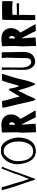

<svg xmlns="http://www.w3.org/2000/svg" viewBox="1602 -2360 775 4018"><g transform="rotate(-90 1989.0 -351.5)"><path d="M300 -251Q310 -269 332 -334.5Q354 -400 368 -444L410 -548Q431 -597 435 -609Q444 -630 454 -664L464 -692Q466 -700 469.5 -702Q473 -704 480 -701Q486 -699 494.5 -699Q503 -699 505 -699Q511 -699 511 -696Q511 -694 507 -686Q487 -633 473 -609Q463 -591 425 -481.5Q387 -372 376 -337Q375 -335 330 -209Q303 -133 297 -117Q286 -90 273.5 -54.5Q261 -19 259 -15Q257 -7 254.5 -5Q252 -3 246 -3Q241 -3 239 -4.5Q237 -6 236.5 -8Q236 -10 235 -11L219 -61Q191 -152 184 -171L116 -363Q117 -361 90 -446Q73 -506 58 -550Q53 -561 36 -627L23 -678Q19 -689 19 -696Q19 -700 21 -701Q23 -702 25 -702.5Q27 -703 28 -703H63H66Q75 -703 78 -700Q81 -697 82 -692.5Q83 -688 84 -686Q90 -672 103 -614Q112 -577 140 -491Q145 -475 159.5 -430Q174 -385 179 -364Q192 -311 215 -242L226 -211Q238 -173 247 -149Q254 -133 255 -131Q262 -152 276.5 -191.5Q291 -231 300 -251Z M1120 -356Q1120 -294 1100.5 -212Q1081 -130 1017 -59.5Q953 11 832 11Q666 11 596 -182Q565 -269 561 -376Q561 -464 598 -543.5Q635 -623 695.5 -671Q756 -719 820 -719Q878 -719 906.5 -716Q935 -713 958 -698Q1018 -658 1054.5 -590Q1091 -522 1105.5 -457.5Q1120 -393 1120 -356ZM1037 -356Q1037 -438 1012.5 -507.5Q988 -577 943.5 -618.5Q899 -660 841 -660Q836 -660 814.5 -660Q793 -660 777 -653Q761 -646 748 -632Q715 -599 692.5 -571.5Q670 -544 647.5 -490Q625 -436 625 -365Q625 -281 645.5 -208.5Q666 -136 711 -90.5Q756 -45 827 -45Q933 -45 985 -133.5Q1037 -222 1037 -356Z M1684 1Q1684 5 1679 6Q1674 7 1670.5 7Q1667 7 1665 7L1552 10Q1544 10 1539.5 3Q1535 -4 1527 -22Q1522 -37 1509 -62Q1489 -98 1440 -197L1389 -296L1392 -243L1397 -167Q1403 -33 1407 -19Q1408 -15 1408 -9Q1408 9 1389 9Q1383 9 1379 8Q1363 6 1301 12Q1259 16 1250 16Q1237 16 1232.5 11Q1228 6 1228 -6L1229 -29L1227 -87Q1221 -191 1221 -268Q1221 -308 1224 -323Q1229 -348 1229 -464Q1229 -585 1225 -647Q1224 -655 1224 -669Q1224 -685 1227 -692Q1230 -699 1233.5 -699.5Q1237 -700 1246 -700L1268 -702Q1337 -710 1378 -710Q1490 -710 1546.5 -652.5Q1603 -595 1603 -503Q1603 -430 1556 -363Q1536 -334 1510 -311L1580 -184Q1657 -46 1670 -28Q1684 -6 1684 1ZM1410 -435Q1438 -448 1438 -488Q1438 -517 1429 -531Q1420 -545 1406 -545Q1395 -545 1387 -537Q1386 -536 1387 -523Q1388 -510 1388 -497Q1388 -486 1387 -481Q1383 -464 1383 -446L1382 -437L1383 -429Q1398 -429 1410 -435Z M2016 -390 2029 -414Q2031 -418 2049 -446Q2054 -455 2072 -482.5Q2090 -510 2094 -522Q2104 -538 2111.5 -545.5Q2119 -553 2128 -553Q2135 -553 2137.5 -549Q2140 -545 2141.5 -536.5Q2143 -528 2146 -519Q2147 -509 2155 -474L2167 -414Q2175 -383 2186 -359Q2190 -348 2197 -335Q2199 -344 2203 -353L2215 -384Q2216 -390 2220 -402.5Q2224 -415 2226 -423Q2244 -483 2246 -491Q2254 -524 2274 -588.5Q2294 -653 2302 -673Q2306 -690 2314.5 -694Q2323 -698 2333 -697.5Q2343 -697 2347 -697H2429Q2449 -697 2449 -685Q2449 -680 2448 -675.5Q2447 -671 2446 -667Q2442 -657 2437 -638Q2424 -595 2411 -560Q2391 -500 2367 -412L2356 -374L2334 -282L2305 -163Q2292 -119 2270 -61.5Q2248 -4 2239 -4Q2228 -4 2220 -18.5Q2212 -33 2205 -56Q2196 -73 2180.5 -117Q2165 -161 2153 -201Q2148 -223 2130 -279Q2124 -295 2122 -303L2101 -363Q2096 -350 2094 -347Q2090 -337 2085.5 -328Q2081 -319 2077 -311L2008 -176L1993 -142Q1963 -75 1956 -53Q1947 -30 1936.5 -15.5Q1926 -1 1915 -1Q1900 -1 1895 -28Q1893 -33 1887.5 -46.5Q1882 -60 1874 -101Q1869 -127 1835 -273Q1830 -296 1820 -336.5Q1810 -377 1808 -390Q1796 -438 1788 -475Q1758 -605 1749 -636Q1744 -659 1744 -668Q1744 -680 1748.5 -684Q1753 -688 1763 -691L1796 -693Q1832 -697 1856 -697Q1876 -697 1881.5 -691.5Q1887 -686 1888.5 -678Q1890 -670 1890 -667L1895 -641Q1905 -593 1908 -580L1925 -521Q1954 -424 1956 -411Q1959 -402 1963 -376Q1966 -361 1969 -348Q1972 -335 1977 -335H1980Q1992 -341 2016 -390Z M2584 -288Q2584 -230 2598.5 -184Q2613 -138 2639 -112Q2665 -86 2697 -86Q2741 -86 2760.5 -111.5Q2780 -137 2780 -165L2782 -226Q2785 -376 2785 -392Q2785 -415 2787 -483Q2790 -540 2790 -595Q2790 -644 2786 -664Q2783 -676 2783 -683Q2783 -697 2789.5 -700.5Q2796 -704 2802.5 -703.5Q2809 -703 2811 -703Q2821 -702 2833.5 -702.5Q2846 -703 2856 -703H2882Q2898 -703 2900.5 -698.5Q2903 -694 2904 -679Q2906 -657 2906 -625Q2906 -603 2905 -593Q2904 -583 2906 -509Q2911 -387 2911 -308V-247Q2909 -118 2849.5 -60.5Q2790 -3 2706 -3Q2642 -3 2603 -45.5Q2564 -88 2548 -140Q2541 -163 2537.5 -211.5Q2534 -260 2534 -311Q2534 -368 2537 -387Q2539 -401 2539 -480Q2539 -606 2535 -662Q2534 -668 2534 -678Q2534 -709 2553 -701L2564 -700Q2568 -700 2572.5 -701Q2577 -702 2582 -702Q2587 -702 2587 -691Q2586 -679 2585 -551Q2584 -423 2584 -288Z M3490 1Q3490 5 3485 6Q3480 7 3476.5 7Q3473 7 3471 7L3358 10Q3350 10 3345.5 3Q3341 -4 3333 -22Q3328 -37 3315 -62Q3295 -98 3246 -197L3195 -296L3198 -243L3203 -167Q3209 -33 3213 -19Q3214 -15 3214 -9Q3214 9 3195 9Q3189 9 3185 8Q3169 6 3107 12Q3065 16 3056 16Q3043 16 3038.5 11Q3034 6 3034 -6L3035 -29L3033 -87Q3027 -191 3027 -268Q3027 -308 3030 -323Q3035 -348 3035 -464Q3035 -585 3031 -647Q3030 -655 3030 -669Q3030 -685 3033 -692Q3036 -699 3039.5 -699.5Q3043 -700 3052 -700L3074 -702Q3143 -710 3184 -710Q3296 -710 3352.5 -652.5Q3409 -595 3409 -503Q3409 -430 3362 -363Q3342 -334 3316 -311L3386 -184Q3463 -46 3476 -28Q3490 -6 3490 1ZM3216 -435Q3244 -448 3244 -488Q3244 -517 3235 -531Q3226 -545 3212 -545Q3201 -545 3193 -537Q3192 -536 3193 -523Q3194 -510 3194 -497Q3194 -486 3193 -481Q3189 -464 3189 -446L3188 -437L3189 -429Q3204 -429 3216 -435Z M3702 -694 3756 -696 3865 -695 3915 -694Q3930 -693 3956 -693Q3967 -693 3970.5 -690Q3974 -687 3974 -680L3973 -663L3974 -546V-496V-488Q3974 -480 3971.5 -477.5Q3969 -475 3959 -475Q3943 -475 3914 -478Q3899 -479 3884 -480Q3869 -481 3858 -481H3752Q3734 -481 3710 -479L3689 -477Q3688 -471 3688 -459V-426Q3688 -414 3686 -398L3684 -385H3706L3746 -386H3818Q3843 -386 3877 -388Q3903 -390 3911 -390Q3923 -390 3927 -387Q3931 -384 3931 -378Q3931 -365 3926 -349Q3925 -342 3922 -340Q3919 -338 3912 -338L3872 -339L3779 -341H3726Q3701 -341 3687 -340V-243Q3687 -171 3684 -126Q3682 -100 3682 -75L3683 -16Q3683 -5 3678 -3Q3673 -1 3660 -1H3591Q3582 -2 3580 -7Q3578 -12 3578 -21Q3578 -30 3578 -36Q3576 -52 3576 -83L3577 -167L3579 -272L3581 -336L3580 -365Q3577 -388 3577 -424Q3577 -447 3579 -477L3580 -512V-602Q3580 -612 3582 -638L3584 -674V-678Q3584 -688 3587.5 -691Q3591 -694 3598 -694Q3605 -694 3613.5 -693Q3622 -692 3632 -692Q3654 -692 3702 -694Z"/></g></svg>

Font: Barrio
Style: Regular
Weight: 400
Designer: Pablo Cosgaya & Sergio Jimenez
Foundry: Pablo Cosgaya & Sergio Jimenez
Version: Version 1.005